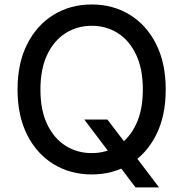

<svg xmlns="http://www.w3.org/2000/svg" viewBox="-20 -757 807 844"><path d="M350.6 -231.4H452.1L530.8 -128.4L558.1 -92.8L679.2 66.9H575.7L495.6 -39.1L471.7 -71.3ZM383.3 9.8Q289.6 9.8 215.8 -35.2Q142.1 -80.1 99.6 -163.8Q57.1 -247.6 57.1 -363.3Q57.1 -479.5 99.6 -563.2Q142.1 -647 215.8 -692.1Q289.6 -737.3 383.3 -737.3Q477.1 -737.3 550.5 -692.1Q624 -647 666.3 -563.2Q708.5 -479.5 708.5 -363.3Q708.5 -247.6 666.3 -163.8Q624 -80.1 550.5 -35.2Q477.1 9.8 383.3 9.8ZM383.3 -84Q446.8 -84 497.6 -116Q548.3 -147.9 578.1 -210.4Q607.9 -272.9 607.9 -363.3Q607.9 -454.6 578.1 -517.1Q548.3 -579.6 497.6 -611.6Q446.8 -643.6 383.3 -643.6Q319.3 -643.6 268.3 -611.3Q217.3 -579.1 187.5 -516.6Q157.7 -454.1 157.7 -363.3Q157.7 -272.9 187.5 -210.7Q217.3 -148.4 268.3 -116.2Q319.3 -84 383.3 -84Z"/></svg>

Font: Inter Cardless
Style: Regular
Weight: 400
Designer: Rasmus Andersson
Foundry: rsms
Version: Version 4.001;git-9221beed3